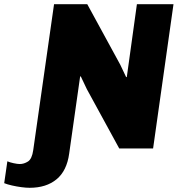

<svg xmlns="http://www.w3.org/2000/svg" viewBox="-138 -706 853 913"><path d="M3 187Q-14 187 -36.5 184Q-59 181 -81 176Q-103 171 -118 165L-103 61Q-92 66 -73.5 70Q-55 74 -44 74Q-24 74 -5 62Q14 50 20 8L119 -686H277L434 -398L462 -339L465 -340L513 -686H687L590 0H429L275 -282L246 -343L243 -342L191 24Q180 106 131 146.5Q82 187 3 187Z"/></svg>

Font: Chivo Medium ExtraBold
Style: Italic
Weight: 800
Italic angle: -8.05°
Version: Version 2.002